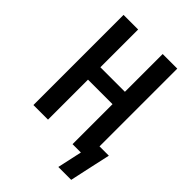

<svg xmlns="http://www.w3.org/2000/svg" viewBox="-254 -846 1107 1107"><g transform="rotate(45 300.0 -292.0)"><path d="M540 151H435L468 0H400V-326H200V0H81V-735H200V-427H400V-735H519V-101H595L569 17Z"/></g></svg>

Font: Iosevka Custom Extended
Style: Bold
Weight: 700
Width: 7
Monospace: yes
Designer: Belleve Invis
Foundry: Belleve Invis
Version: Version 11.2.4; ttfautohint (v1.8.4)